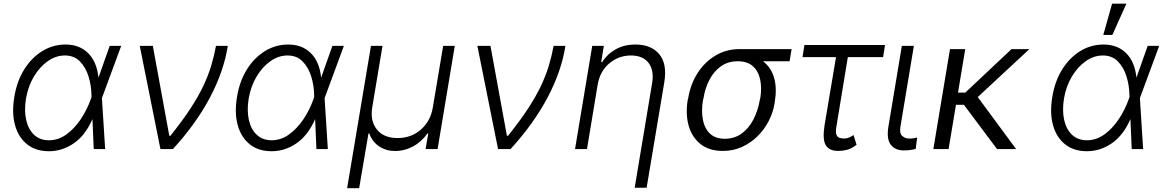

<svg xmlns="http://www.w3.org/2000/svg" viewBox="-20 -788 6163 1015"><path d="M236.2 11.4Q167.6 10.7 122.3 -25.9Q77.1 -62.5 59.3 -127Q41.5 -191.4 55.8 -275.9Q68.9 -357.6 107.4 -419.9Q146 -482.2 202.6 -517.4Q259.2 -552.6 326.3 -552.6Q399.9 -552.6 445.8 -507.3Q491.8 -462 500.4 -378.2H500.7L560 -545.5H620.7L519.5 -271.3L518.8 -268.5L535.9 0H475.5L468.8 -158.4Q430.8 -71.4 368.8 -29.5Q306.8 12.4 236.2 11.4ZM463.8 -275.2 463.4 -287.3Q462.7 -335.6 448.2 -383.3Q433.6 -431.1 402.9 -462.9Q372.2 -494.7 322.8 -494.7Q275.6 -494.7 232.8 -464.8Q190 -435 159.3 -383.5Q128.6 -332 117.5 -267.4Q107.2 -204.2 118.4 -154.1Q129.6 -104 160.3 -75.3Q191.1 -46.5 238.6 -46.5Q288 -46.5 330.8 -77.2Q373.6 -108 406.8 -157.7Q440 -207.4 459.9 -263.8Z M828.1 0 718.8 -545.5H788L875 -70H880.7Q943.9 -148.8 986 -213.1Q1028.1 -277.3 1054.3 -332.6Q1080.6 -387.8 1096.2 -439.6Q1111.9 -491.5 1121.8 -545.5H1184.3Q1163.4 -411.9 1090.4 -273.4Q1017.4 -134.9 894.2 0Z M1413.4 11.4Q1344.8 10.7 1299.5 -25.9Q1254.3 -62.5 1236.5 -127Q1218.8 -191.4 1233 -275.9Q1246.1 -357.6 1284.6 -419.9Q1323.2 -482.2 1379.8 -517.4Q1436.4 -552.6 1503.6 -552.6Q1577.1 -552.6 1623 -507.3Q1669 -462 1677.6 -378.2H1677.9L1737.2 -545.5H1797.9L1696.7 -271.3L1696 -268.5L1713.1 0H1652.7L1646 -158.4Q1608 -71.4 1546 -29.5Q1484 12.4 1413.4 11.4ZM1641 -275.2 1640.6 -287.3Q1639.9 -335.6 1625.4 -383.3Q1610.8 -431.1 1580.1 -462.9Q1549.4 -494.7 1500 -494.7Q1452.8 -494.7 1410 -464.8Q1367.2 -435 1336.5 -383.5Q1305.8 -332 1294.7 -267.4Q1284.4 -204.2 1295.6 -154.1Q1306.8 -104 1337.5 -75.3Q1368.3 -46.5 1415.8 -46.5Q1465.2 -46.5 1508 -77.2Q1550.8 -108 1584 -157.7Q1617.2 -207.4 1637.1 -263.8Z M1815 207 1941.1 -545.5H2002.1L1947.8 -220.2Q1936.1 -148.4 1972.5 -103.3Q2008.9 -58.2 2081.7 -58.2Q2154.5 -58.2 2205.4 -103.3Q2256.4 -148.4 2268.1 -220.2L2322.8 -545.5H2384.2L2293.3 0H2229.8L2244 -82.4H2239.7Q2207.7 -37.3 2162.3 -13.3Q2116.8 10.7 2069.2 10.3Q2023.1 10.7 1985.8 -13.3Q1948.5 -37.3 1932.2 -82.4H1927.9L1878.6 207Z M2612.9 0 2503.6 -545.5H2572.8L2659.8 -70H2665.5Q2728.7 -148.8 2770.8 -213.1Q2812.9 -277.3 2839.1 -332.6Q2865.4 -387.8 2881 -439.6Q2896.7 -491.5 2906.6 -545.5H2969.1Q2948.2 -411.9 2875.2 -273.4Q2802.2 -134.9 2679 0Z M3139.6 -340.9 3083.1 0H3019.9L3110.8 -545.5H3172.2L3158 -459.9H3163.7Q3189.3 -501.8 3234.6 -527.2Q3279.8 -552.6 3339.8 -552.6Q3422.6 -552.6 3465.2 -501.4Q3507.8 -450.3 3491.8 -353.3L3398.4 204.5H3335.2L3427.6 -349.4Q3438.6 -416.2 3408.6 -455.4Q3378.6 -494.7 3315.3 -494.7Q3251.4 -494.7 3201.7 -453.5Q3152 -412.3 3139.6 -340.9Z M3615.4 -258.5 3618.3 -269.9Q3630.3 -343 3667.6 -401.5Q3704.9 -459.9 3761.9 -494.1Q3818.9 -528.4 3889.6 -528.4Q3891 -528.4 3892.4 -528.4H4164.8L4154.1 -464.1H4013.5Q4056.8 -431.1 4072.4 -376.1Q4088.1 -321 4075.6 -248.6L4074.2 -238.6Q4066.4 -192.1 4043.5 -147.7Q4020.6 -103.3 3984.7 -67.8Q3948.9 -32.3 3902.5 -11.2Q3856.2 9.9 3801.5 9.9Q3729.8 9.9 3684.3 -25.6Q3638.8 -61.1 3621.1 -122Q3603.3 -182.9 3615.4 -258.5ZM3699.2 -269.9 3696.4 -258.5Q3687.1 -204.2 3695.3 -157.7Q3703.5 -111.2 3731.9 -82.9Q3760.3 -54.7 3811.8 -54.3Q3864 -54.7 3902 -82.9Q3940 -111.2 3963.6 -157.7Q3987.2 -204.2 3996.4 -258.5L3999.3 -269.9Q4007.8 -321.7 3998.9 -365.9Q3990.1 -410.2 3961.1 -437.1Q3932.2 -464.1 3879.3 -464.1Q3827.8 -464.1 3790.5 -437.1Q3753.2 -410.2 3730.3 -365.9Q3707.4 -321.7 3699.2 -269.9Z M4658.7 -550.1 4648.4 -485.8H4462L4402 -121.1Q4396 -88.4 4402.2 -74.9Q4408.4 -61.4 4420.1 -58.6Q4431.8 -55.8 4442.1 -55.8Q4445 -55.8 4446 -55.8Q4457.7 -56.1 4471.2 -62.1Q4484.7 -68.2 4492.2 -74.2L4508.2 -22.7Q4480.8 -1.8 4457.2 4.1Q4433.6 9.9 4411.6 9.9Q4363.6 9.9 4345.3 -20.6Q4327.1 -51.1 4339.1 -126.4L4399.5 -485.8H4222.3L4232.6 -550.1Z M4747.5 -545.5H4811.1L4740.1 -118.3Q4734 -82.7 4749.8 -69.1Q4765.6 -55.4 4787.3 -55.4Q4800.1 -55.4 4812 -57.5Q4823.9 -59.7 4828.5 -61.1L4820.7 -0.4Q4812.1 1.8 4796.2 4.4Q4780.2 7.1 4756.7 7.1Q4713.1 7.1 4689.5 -22.5Q4665.8 -52.2 4676.5 -118.3Z M5082.7 -528.4 5044.4 -298.3H5082.7L5327.4 -528.4H5421.9L5148.8 -274.9L5351.6 0H5250.7L5075.6 -234H5033.7L4994.7 0H4914.1L5002.1 -528.4Z M5723.4 11.4Q5654.8 10.7 5609.6 -25.9Q5564.3 -62.5 5546.5 -127Q5528.8 -191.4 5543 -275.9Q5556.1 -357.6 5594.6 -419.9Q5633.2 -482.2 5689.8 -517.4Q5746.4 -552.6 5813.6 -552.6Q5887.1 -552.6 5933.1 -507.3Q5979 -462 5987.6 -378.2H5987.9L6047.2 -545.5H6108L6006.7 -271.3L6006 -268.5L6023.1 0H5962.7L5956 -158.4Q5918 -71.4 5856 -29.5Q5794 12.4 5723.4 11.4ZM5951 -275.2 5950.6 -287.3Q5949.9 -335.6 5935.4 -383.3Q5920.8 -431.1 5890.1 -462.9Q5859.4 -494.7 5810 -494.7Q5762.8 -494.7 5720 -464.8Q5677.2 -435 5646.5 -383.5Q5615.8 -332 5604.8 -267.4Q5594.5 -204.2 5605.6 -154.1Q5616.8 -104 5647.5 -75.3Q5678.3 -46.5 5725.9 -46.5Q5775.2 -46.5 5818 -77.2Q5860.8 -108 5894 -157.7Q5927.2 -207.4 5947.1 -263.8ZM5812.5 -603.3 5859 -768.5H5934.7L5860.4 -603.3Z"/></svg>

Font: Inter Light  BETA
Style: Italic
Weight: 300
Italic angle: 9.39999°
Designer: Rasmus Andersson
Foundry: rsms
Version: Version 3.011;git-f93a4a705